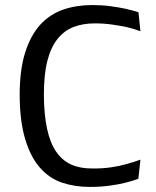

<svg xmlns="http://www.w3.org/2000/svg" viewBox="-20 -735 623 767"><path d="M338.4 11.7Q279.3 11.7 228.5 -5.1Q177.7 -22 140.1 -64.5Q102.5 -106.9 80.8 -178.5Q59.1 -250 58.6 -355Q58.6 -456.5 80.6 -525.4Q102.5 -594.2 141.1 -636.7Q180.2 -678.7 232.9 -696.8Q285.6 -714.8 348.1 -714.8Q387.7 -714.8 421.6 -710.2Q455.6 -705.6 480.5 -700.2Q495.1 -696.8 508.3 -693.4Q521.5 -689.9 533.2 -686L541 -610.4Q517.6 -619.1 487.3 -626.5Q462.4 -631.8 429.2 -636.7Q396 -641.6 358.4 -641.6Q311 -641.6 273.4 -627Q235.8 -612.3 209.5 -579.1Q183.1 -545.9 169.2 -491.9Q155.3 -438 155.3 -356Q156.2 -199.2 204.1 -129.4Q228.5 -93.8 264.6 -77.6Q300.8 -61.5 349.1 -62Q389.6 -61.5 424.3 -66.7Q459 -71.8 485.4 -79.6Q515.6 -87.9 541 -97.2L532.7 -21Q510.3 -12.2 478.5 -4.4Q452.6 2 417 6.8Q381.3 11.7 338.4 11.7Z"/></svg>

Font: Mako
Style: Regular
Weight: 400
Designer: vernon adams
Foundry: vernon adams
Version: Version 1.100; ttfautohint (v1.8.4.7-5d5b);gftools[0.9.33]